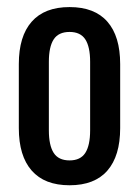

<svg xmlns="http://www.w3.org/2000/svg" viewBox="-20 -528 402 556"><path d="M181.5 8.5Q109 8.5 71.8 -34Q34.5 -76.5 34.5 -157V-342.5Q34.5 -423 71.8 -465.2Q109 -507.5 181.5 -507.5Q254 -507.5 291 -465.2Q328 -423 328 -342.5V-157Q328 -76.5 291 -34Q254 8.5 181.5 8.5ZM181.5 -63.5Q213 -63.5 227 -85.2Q241 -107 241 -150.5V-349Q241 -392.5 227 -414Q213 -435.5 181.5 -435.5Q149.5 -435.5 135.5 -414Q121.5 -392.5 121.5 -349V-150.5Q121.5 -107 135.5 -85.2Q149.5 -63.5 181.5 -63.5Z"/></svg>

Font: Anek Latin Condensed Medium
Style: Regular
Weight: 500
Width: 3
Designer: Yesha Goshar
Foundry: Ek Type
Version: Version 1.003